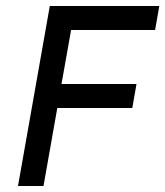

<svg xmlns="http://www.w3.org/2000/svg" viewBox="-20 -620 551 640"><path d="M125 0 171 -260H421L435 -340H185L217 -520H497L511 -600H146L40 0Z"/></svg>

Font: Gauge
Style: Italic
Weight: 400
Italic angle: -80°
Designer: Daniel Pimley
Foundry: Daniel Pimley
Version: Version 1.000;PS 001.001;hotconv 1.0.56